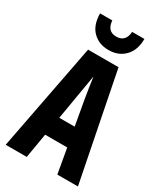

<svg xmlns="http://www.w3.org/2000/svg" viewBox="-227 -1024 955 1114"><g transform="rotate(30 250.0 -467.0)"><path d="M397 -934H315Q310 -864 248 -864Q187 -864 182 -934H100Q101 -855 142.5 -814.5Q184 -774 248 -774Q314 -774 355.5 -816.5Q397 -859 397 -934ZM226 -456Q231 -485 238 -526Q245 -567 250 -598Q254 -567 260.5 -526.5Q267 -486 272 -455L301 -291H198ZM353 0H491L349 -717H145L7 0H148L176 -165H324Z"/></g></svg>

Font: Noto Sans Mono UI Condensed ExtraBold
Style: Regular
Weight: 800
Width: 3
Designer: Monotype Design team
Foundry: Monotype Imaging Inc.
Version: 1.000